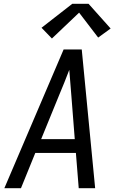

<svg xmlns="http://www.w3.org/2000/svg" viewBox="-20 -997 640 1017"><path d="M3 0 317 -735H413L484 0H397L382 -187H167L91 0ZM198 -260H376L358 -490Q355 -524 352.5 -558Q350 -592 347 -627Q334 -592 320 -558Q306 -524 292 -490ZM255 -793 200 -850 363 -977H449L566 -846L500 -798L399 -930Z"/></svg>

Font: Iosevka SS04 Extended Oblique
Style: Regular
Weight: 400
Width: 7
Italic angle: -9°
Monospace: yes
Designer: Belleve Invis
Foundry: Belleve Invis
Version: Version 19.0.0; ttfautohint (v1.8.4)